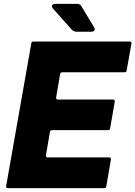

<svg xmlns="http://www.w3.org/2000/svg" viewBox="-20 -979 704 999"><path d="M533 -9Q532 0 522 0H21Q16 0 13.5 -3Q11 -6 12 -11L143 -754Q145 -763 154 -763H655Q660 -763 662.5 -760Q665 -757 664 -752L639 -612Q638 -603 628 -603H304Q295 -603 293 -594L272 -472V-470Q272 -461 281 -461H568Q573 -461 575.5 -458Q578 -455 577 -450L553 -311Q552 -302 542 -302H251Q242 -302 240 -293L219 -171V-169Q219 -160 228 -160H548Q553 -160 555.5 -157Q558 -154 557 -149ZM378 -814Q364 -814 353 -825L256 -934Q250 -942 250 -947Q250 -952 254.5 -955.5Q259 -959 267 -959H380Q397 -959 404 -946L469 -838Q473 -833 473 -826Q473 -821 468.5 -817.5Q464 -814 456 -814Z"/></svg>

Font: Open Sauce Two Black Italic
Style: Regular
Weight: 900
Italic angle: -10°
Designer: Alfredo Marco Pradil
Foundry: Creative Sauce Fz LLC
Version: Version 1.477